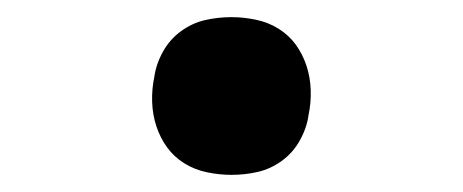

<svg xmlns="http://www.w3.org/2000/svg" viewBox="-20 -452 540 224"><path d="M250 -248Q236 -248 221.5 -251Q207 -254 195 -261.5Q183 -269 175 -280Q167 -291 162.5 -304.5Q158 -318 157.5 -333Q157 -348 160 -362Q162 -377 170 -391.5Q178 -406 191 -415.5Q204 -425 219 -428.5Q234 -432 250 -432Q264 -432 278.5 -429Q293 -426 305 -418.5Q317 -411 325 -400Q333 -389 337.5 -375.5Q342 -362 342.5 -347Q343 -332 340 -318Q338 -303 330 -288.5Q322 -274 309 -264.5Q296 -255 281 -251.5Q266 -248 250 -248Z"/></svg>

Font: Iosevka Term Curly Semibold
Style: Italic
Weight: 600
Italic angle: -9°
Designer: Belleve Invis
Foundry: Belleve Invis
Version: Version 32.3.0